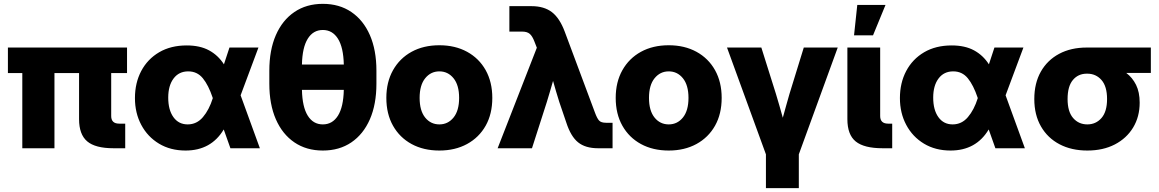

<svg xmlns="http://www.w3.org/2000/svg" viewBox="-20 -759 5933 983"><path d="M561.5 0Q467.8 0 426.3 -35.4Q384.8 -70.8 384.8 -148.9V-384.8H258.8V0H94.2V-384.8H20.5V-515.6H630.4V-384.8H549.3V-165Q549.3 -126 590.3 -126H621.1V0Z M930.2 11.7Q852.5 11.7 794.2 -23.4Q735.8 -58.6 703.4 -119.4Q670.9 -180.2 670.9 -256.8Q670.9 -334.5 703.1 -395.5Q735.4 -456.5 794.9 -491.5Q854.5 -526.4 936 -526.4Q1003.9 -526.4 1050.3 -501.2Q1096.7 -476.1 1126.5 -429.7L1154.8 -515.6H1303.2L1211.9 -271L1310.5 0H1159.7L1125.5 -96.2Q1061 11.7 930.2 11.7ZM1069.3 -256.8 1068.8 -258.8Q1047.4 -322.8 1018.6 -358.2Q989.7 -393.6 943.8 -393.6Q896 -393.6 868.7 -357.2Q841.3 -320.8 841.3 -259.3Q841.3 -196.3 867.9 -159.2Q894.5 -122.1 940.9 -122.1Q987.3 -122.1 1019 -159.4Q1050.8 -196.8 1069.3 -255.9Z M1632.8 11.7Q1548.8 11.7 1487.3 -30Q1425.8 -71.8 1392.3 -148.4Q1358.9 -225.1 1358.9 -330.6V-397Q1358.9 -502.4 1392.3 -579.1Q1425.8 -655.8 1487.3 -697.5Q1548.8 -739.3 1632.8 -739.3Q1717.3 -739.3 1778.8 -697.5Q1840.3 -655.8 1873.8 -579.1Q1907.2 -502.4 1907.2 -397V-330.6Q1907.2 -225.1 1873.8 -148.4Q1840.3 -71.8 1778.8 -30Q1717.3 11.7 1632.8 11.7ZM1525.9 -428.7H1740.2Q1738.3 -516.1 1710.2 -560.8Q1682.1 -605.5 1632.8 -605.5Q1583.5 -605.5 1555.7 -560.8Q1527.8 -516.1 1525.9 -428.7ZM1632.8 -122.1Q1682.1 -122.1 1710.2 -166.7Q1738.3 -211.4 1740.2 -298.8H1525.9Q1527.8 -211.4 1555.7 -166.7Q1583.5 -122.1 1632.8 -122.1Z M2229.5 11.7Q2148.4 11.7 2087.4 -21.5Q2026.4 -54.7 1992.2 -115.2Q1958 -175.8 1958 -257.8Q1958 -338.9 1992.2 -399.7Q2026.4 -460.4 2087.4 -493.9Q2148.4 -527.3 2229.5 -527.3Q2310.1 -527.3 2371.3 -493.9Q2432.6 -460.4 2466.6 -399.7Q2500.5 -338.9 2500.5 -257.8Q2500.5 -175.8 2466.6 -115.5Q2432.6 -55.2 2371.3 -21.7Q2310.1 11.7 2229.5 11.7ZM2229.5 -122.1Q2273.4 -122.1 2302 -157.2Q2330.6 -192.4 2330.6 -257.8Q2330.6 -323.2 2302 -358.4Q2273.4 -393.6 2229.5 -393.6Q2185.5 -393.6 2157 -358.4Q2128.4 -323.2 2128.4 -257.8Q2128.4 -192.4 2156.7 -157.2Q2185.1 -122.1 2229.5 -122.1Z M2527.8 0 2728.5 -514.6 2716.3 -545.9Q2705.6 -574.2 2692.1 -585.7Q2678.7 -597.2 2653.8 -597.2H2587.9V-727.5H2701.2Q2765.6 -727.5 2805.7 -696.8Q2845.7 -666 2871.6 -596.2L3026.4 -181.6Q3036.6 -153.8 3046.9 -142.1Q3057.1 -130.4 3083.5 -130.4H3116.2V0H3042Q2977.1 0 2939.7 -30.3Q2902.3 -60.5 2879.4 -131.3L2843.3 -237.3Q2835 -264.2 2826.9 -291Q2818.8 -317.9 2811.5 -344.7Q2803.7 -317.9 2795.9 -291Q2788.1 -264.2 2779.8 -237.3L2703.6 0Z M3403.8 11.7Q3322.8 11.7 3261.7 -21.5Q3200.7 -54.7 3166.5 -115.2Q3132.3 -175.8 3132.3 -257.8Q3132.3 -338.9 3166.5 -399.7Q3200.7 -460.4 3261.7 -493.9Q3322.8 -527.3 3403.8 -527.3Q3484.4 -527.3 3545.7 -493.9Q3606.9 -460.4 3640.9 -399.7Q3674.8 -338.9 3674.8 -257.8Q3674.8 -175.8 3640.9 -115.5Q3606.9 -55.2 3545.7 -21.7Q3484.4 11.7 3403.8 11.7ZM3403.8 -122.1Q3447.8 -122.1 3476.3 -157.2Q3504.9 -192.4 3504.9 -257.8Q3504.9 -323.2 3476.3 -358.4Q3447.8 -393.6 3403.8 -393.6Q3359.9 -393.6 3331.3 -358.4Q3302.7 -323.2 3302.7 -257.8Q3302.7 -192.4 3331.1 -157.2Q3359.4 -122.1 3403.8 -122.1Z M3901.4 204.1V31.2L3702.1 -515.6H3877.9L3952.6 -278.3Q3961.9 -247.6 3970.7 -217Q3979.5 -186.5 3987.8 -156.2Q3996.1 -186.5 4004.6 -217Q4013.2 -247.6 4022 -278.3L4095.2 -515.6H4269L4069.8 31.2V204.1Z M4499 0Q4403.8 0 4361.1 -34.7Q4318.4 -69.3 4318.4 -148.9V-515.6H4486.3V-165Q4486.3 -126 4526.9 -126H4547.9V0ZM4352.5 -578.1 4369.1 -733.9H4513.7L4449.7 -578.1Z M4846.7 11.7Q4769 11.7 4710.7 -23.4Q4652.3 -58.6 4619.9 -119.4Q4587.4 -180.2 4587.4 -256.8Q4587.4 -334.5 4619.6 -395.5Q4651.9 -456.5 4711.4 -491.5Q4771 -526.4 4852.5 -526.4Q4920.4 -526.4 4966.8 -501.2Q5013.2 -476.1 5043 -429.7L5071.3 -515.6H5219.7L5128.4 -271L5227.1 0H5076.2L5042 -96.2Q4977.5 11.7 4846.7 11.7ZM4985.8 -256.8 4985.4 -258.8Q4963.9 -322.8 4935.1 -358.2Q4906.2 -393.6 4860.4 -393.6Q4812.5 -393.6 4785.2 -357.2Q4757.8 -320.8 4757.8 -259.3Q4757.8 -196.3 4784.4 -159.2Q4811 -122.1 4857.4 -122.1Q4903.8 -122.1 4935.5 -159.4Q4967.3 -196.8 4985.8 -255.9Z M5546.9 11.7Q5465.8 11.7 5404.8 -20.3Q5343.8 -52.2 5309.6 -111.6Q5275.4 -170.9 5275.4 -252Q5275.4 -333 5308.8 -392.1Q5342.3 -451.2 5402.6 -483.4Q5462.9 -515.6 5543.9 -515.6H5872.1V-385.7H5746.1Q5777.8 -361.8 5796.4 -324.5Q5814.9 -287.1 5814.9 -233.4Q5814.9 -161.6 5781.5 -106.2Q5748 -50.8 5687.7 -19.5Q5627.4 11.7 5546.9 11.7ZM5546.9 -381.8H5543.9Q5500 -381.8 5472.9 -349.4Q5445.8 -316.9 5445.8 -252Q5445.8 -187.5 5474.1 -154.8Q5502.4 -122.1 5546.9 -122.1Q5590.8 -122.1 5619.4 -154.8Q5647.9 -187.5 5647.9 -252Q5647.9 -316.9 5619.4 -349.4Q5590.8 -381.8 5546.9 -381.8Z"/></svg>

Font: Inter Display ExtraBold
Style: Regular
Weight: 800
Designer: Rasmus Andersson
Foundry: rsms
Version: Version 4.000;git-a52131595